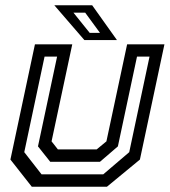

<svg xmlns="http://www.w3.org/2000/svg" viewBox="-20 -708 644 728"><path d="M100.5 0 19.5 -103 112.5 -540H254L175.5 -172L199.5 -141.5H346.5L383.5 -172L462 -540H603.5L510.5 -103L385.5 0ZM137.5 -47H371.5L470 -131L547 -493.5H499.5L427 -153L359 -94.5H170.5L124 -153L196.5 -493.5H149L72 -131ZM423.5 -556H300L186 -688H329.5ZM359 -583.5 303 -660H258.5L320 -583.5Z"/></svg>

Font: Tourney Thin Medium
Style: Italic
Weight: 500
Italic angle: -12°
Version: Version 1.015